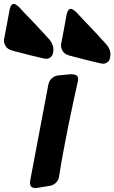

<svg xmlns="http://www.w3.org/2000/svg" viewBox="-187 -952 580 973"><path d="M83 -692Q81 -671 70 -662.5Q59 -654 46 -654Q43 -654 33 -656L29 -657Q-37 -672 -103 -690L-126 -696Q-148 -702 -157.5 -717Q-167 -732 -167 -746Q-167 -750 -166.5 -753Q-166 -756 -165 -760L-161 -781Q-157 -801 -153.5 -821Q-150 -841 -146 -861L-138 -905Q-132 -932 -117 -932Q-107 -932 -93 -918L-88 -914Q-69 -892 -50 -873Q-33 -856 -15.5 -837Q2 -818 21 -798L64 -751Q84 -726 84 -699L83 -695ZM372 -667Q370 -646 359 -637.5Q348 -629 335 -629Q332 -629 322 -631L318 -632Q252 -647 186 -665L163 -671Q141 -677 131.5 -692Q122 -707 122 -721Q122 -725 122.5 -728Q123 -731 124 -735L128 -756Q132 -776 135.5 -796Q139 -816 143 -836L151 -880Q157 -907 172 -907Q182 -907 196 -893L201 -889Q221 -867 239 -848Q256 -831 273.5 -812Q291 -793 310 -773L353 -726Q373 -703 373 -674L372 -670ZM173 -576Q187 -576 198 -571.5Q209 -567 209 -550Q209 -547 207 -537Q199 -501 186 -442Q173 -383 159.5 -316Q146 -249 133.5 -181.5Q121 -114 113 -61Q111 -41 97.5 -27Q84 -13 64 -10L2 0Q-1 1 -7 1Q-35 1 -35 -26Q-35 -33 -34 -37L58 -523Q62 -543 76 -555.5Q90 -568 110 -570Z"/></svg>

Font: Bangerz 2
Style: Regular
Weight: 400
Designer: vernon adams
Foundry: Vernon Adams
Version: Version 2.10;December 28, 2023;FontCreator 13.0.0.2683 64-bi